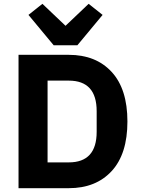

<svg xmlns="http://www.w3.org/2000/svg" viewBox="-20 -985 737 1005"><path d="M385 -748H261L129 -907L202 -965L323 -850L444 -965L517 -907ZM77 0V-698H340Q482 -698 564.5 -608.5Q647 -519 647 -349Q647 -179 564.5 -89.5Q482 0 340 0ZM229 -135H340Q486 -135 486 -295V-403Q486 -563 340 -563H229Z"/></svg>

Font: Aneliza
Style: Bold
Weight: 700
Designer: Mike Abbink, Paul van der Laan, Pieter van Rosmalen
Foundry: Bold Monday
Version: Version 3.0